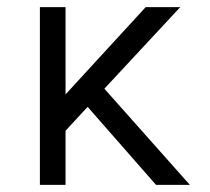

<svg xmlns="http://www.w3.org/2000/svg" viewBox="-20 -519 589 539"><path d="M273 -270 486 -499H389L164 -254V-499H92V0H164V-152L226 -219L418 0H513L273 -270Z"/></svg>

Font: Maven Pro
Style: Regular
Weight: 400
Designer: Joe Prince
Foundry: Joe Prince
Version: Version 1.003